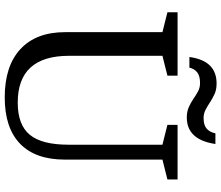

<svg xmlns="http://www.w3.org/2000/svg" viewBox="-82 -843 936 812"><g transform="rotate(90 386.0 -437.0)"><path d="M592 -259V-656L508 -677V-720H739V-677L655 -656V-243Q655 -119 588 -54Q521 11 392 11Q259 11 187.5 -55.5Q116 -122 116 -244V-656L32 -677V-720H300V-677L216 -656V-261Q216 -44 414 -44Q508 -44 550 -95Q592 -146 592 -259ZM221 -770Q229 -828 257 -856.5Q285 -885 333 -885Q359 -885 377.5 -876.5Q396 -868 412 -857.5Q428 -847 444 -838.5Q460 -830 479 -830Q509 -830 524 -843Q539 -856 544 -880H589Q571 -759 477 -759Q452 -759 433 -767.5Q414 -776 398 -787Q382 -798 366.5 -806.5Q351 -815 331 -815Q301 -815 286 -803Q271 -791 266 -770Z"/></g></svg>

Font: Domine
Style: Regular
Weight: 400
Designer: Pablo Impallari, Rodrigo Fuenzalida, Brenda Gallo
Foundry: Pablo Impallari, Rodrigo Fuenzalida, Brenda Gallo
Version: Version 2.000;September 19, 2022;FontCreator 14.0.0.2877 64-